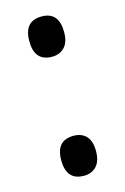

<svg xmlns="http://www.w3.org/2000/svg" viewBox="-92 -590 421 645"><g transform="rotate(-15 118.5 -267.0)"><path d="M58 -474Q58 -544 119 -544Q179 -544 179 -474Q179 -439 162.5 -421.5Q146 -404 119 -404Q58 -404 58 -474ZM58 -60Q58 -129 119 -129Q147 -129 163 -112Q179 -95 179 -60Q179 -25 162.5 -7.5Q146 10 119 10Q58 10 58 -60Z"/></g></svg>

Font: Noto Sans Georgian ExtraCondensed Medium
Style: Regular
Weight: 500
Width: 2
Designer: Monotype Design Team, Akaki Razmadze
Foundry: Google LLC
Version: Version 2.005; ttfautohint (v1.8.4.7-5d5b)